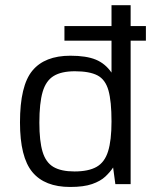

<svg xmlns="http://www.w3.org/2000/svg" viewBox="-20 -724 622 755"><path d="M255.9 11.2Q155.8 11.2 107.2 -47.4Q58.6 -106 58.6 -242.7Q58.6 -387.2 107.2 -446Q155.8 -504.9 256.8 -504.9Q319.3 -504.9 356.7 -489.5Q394 -474.1 418.5 -438.5V-564H233.4V-621.6H418.5V-703.6H493.7V-621.6H553.7V-564H493.7V0H433.6L424.8 -65.4Q413.1 -47.4 394 -29.5Q375 -11.7 342 -0.2Q309.1 11.2 255.9 11.2ZM134.8 -241.7Q134.8 -168.9 147.5 -127Q160.2 -85 190.4 -67.4Q220.7 -49.8 272.9 -49.8Q328.1 -49.8 359.9 -67.9Q391.6 -85.9 405 -128.9Q418.5 -171.9 418.5 -246.6Q418.5 -325.7 406.5 -368.4Q394.5 -411.1 363.3 -427.5Q332 -443.8 274.4 -443.8Q221.7 -443.8 191.2 -425.3Q160.6 -406.7 147.7 -362.8Q134.8 -318.8 134.8 -241.7Z"/></svg>

Font: Metrophobic
Style: Regular
Weight: 400
Designer: Vernon Adams
Foundry: Vernon Adams
Version: Version 3.200; ttfautohint (v1.8.4.7-5d5b);gftools[0.9.23]